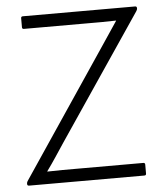

<svg xmlns="http://www.w3.org/2000/svg" viewBox="-49 -699 639 743"><g transform="rotate(-5 270.5 -327.5)"><path d="M34 0Q27 0 27 -7V-9Q27 -13 30 -18L358 -506Q375 -531 391.5 -556Q408 -581 425 -606V-607Q397 -606 368.5 -606Q340 -606 311 -606H67Q60 -606 60 -613V-648Q60 -655 67 -655H503Q510 -655 510 -648V-646Q510 -642 506 -636L181 -155Q163 -128 145.5 -101.5Q128 -75 109 -49V-48Q139 -49 169 -49Q199 -49 229 -49H482Q489 -49 489 -42V-7Q489 0 482 0Z"/></g></svg>

Font: Sofia Sans Light
Style: Regular
Weight: 300
Designer: Botio Nikoltchev, Ani Petrova
Foundry: lettersoup
Version: Version 4.100; ttfautohint (v1.8.3)